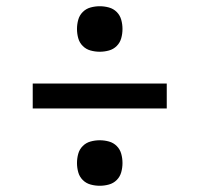

<svg xmlns="http://www.w3.org/2000/svg" viewBox="-20 -648 640 616"><path d="M300 -482Q285 -482 270.5 -486Q256 -490 245.5 -500.5Q235 -511 231 -525.5Q227 -540 227 -555Q227 -570 231 -584.5Q235 -599 245.5 -609.5Q256 -620 270.5 -624Q285 -628 300 -628Q315 -628 329.5 -624Q344 -620 354.5 -609.5Q365 -599 369 -584.5Q373 -570 373 -555Q373 -540 369 -525.5Q365 -511 354.5 -500.5Q344 -490 329.5 -486Q315 -482 300 -482ZM85 -300V-380H515V-300ZM300 -52Q285 -52 270.5 -56Q256 -60 245.5 -70.5Q235 -81 231 -95.5Q227 -110 227 -125Q227 -140 231 -154.5Q235 -169 245.5 -179.5Q256 -190 270.5 -194Q285 -198 300 -198Q315 -198 329.5 -194Q344 -190 354.5 -179.5Q365 -169 369 -154.5Q373 -140 373 -125Q373 -110 369 -95.5Q365 -81 354.5 -70.5Q344 -60 329.5 -56Q315 -52 300 -52Z"/></svg>

Font: Iosevka Medium Extended
Style: Regular
Weight: 500
Width: 7
Monospace: yes
Designer: Belleve Invis
Foundry: Belleve Invis
Version: Version 32.5.0; ttfautohint (v1.8.4)